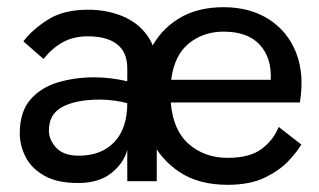

<svg xmlns="http://www.w3.org/2000/svg" viewBox="-20 -504 888 534"><path d="M197 5Q139 5 103 -15.5Q67 -36 51 -68Q35 -100 35 -133Q35 -193 64.5 -227Q94 -261 141.5 -275Q189 -289 242 -289Q265 -289 289 -286Q313 -283 334 -278V-314Q334 -359 305.5 -381Q277 -403 225 -403Q184 -403 154.5 -386.5Q125 -370 101 -340L45 -389Q70 -422 113.5 -449.5Q157 -477 225 -477Q276 -477 319.5 -459.5Q363 -442 389.5 -405.5Q416 -369 416 -312V0H334V-87Q324 -50 289.5 -22.5Q255 5 197 5ZM199 -71Q262 -71 298 -109Q334 -147 334 -217Q320 -221 299.5 -224Q279 -227 258 -227Q192 -227 154 -207Q116 -187 116 -141Q116 -115 136.5 -93Q157 -71 199 -71ZM818 -102Q807 -83 783 -57Q759 -31 717.5 -10.5Q676 10 613 10Q532 10 478.5 -26Q425 -62 398.5 -120Q372 -178 372 -244Q372 -312 398.5 -366Q425 -420 476.5 -452Q528 -484 602 -484Q675 -484 727.5 -450.5Q780 -417 803.5 -357.5Q827 -298 814 -219H455Q461 -142 505 -103.5Q549 -65 613 -65Q675 -65 708 -90Q741 -115 755 -151ZM602 -416Q546 -416 505.5 -383.5Q465 -351 456 -282H733Q736 -343 702.5 -379.5Q669 -416 602 -416Z"/></svg>

Font: Lil Grotesk Medium
Style: Regular
Weight: 500
Designer: Bastien Sozeau
Foundry: NBR — Bastien Sozeau
Version: Version 3.003; ttfautohint (v1.8.4.7-5d5b);gftools[0.9.33]